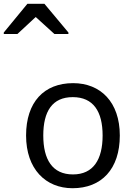

<svg xmlns="http://www.w3.org/2000/svg" viewBox="-83 -986 708 1016"><path d="M-63 -806H9L106 -896L205 -806H279V-814L152 -966H62L-63 -814ZM551 -269C551 -446 449 -546 304 -546C150 -546 55 -446 55 -269C55 -91 159 10 301 10C454 10 551 -91 551 -269ZM146 -269C146 -396 193 -472 302 -472C411 -472 460 -396 460 -269C460 -142 411 -63 303 -63C194 -63 146 -142 146 -269Z"/></svg>

Font: Noto Sans Tifinagh Agraw Imazighen
Style: Regular
Weight: 400
Designer: JamraPatel
Foundry: JamraPatel LLC
Version: Version 2.006